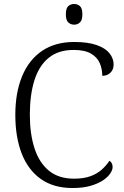

<svg xmlns="http://www.w3.org/2000/svg" viewBox="-20 -935 625 965"><path d="M344 10Q249 10 185 -35.5Q121 -81 89 -163.5Q57 -246 57 -358Q57 -469 91 -551.5Q125 -634 191 -679Q257 -724 353 -724Q422 -724 466 -708.5Q510 -693 530.5 -667Q551 -641 551 -611Q551 -585 535 -569.5Q519 -554 494 -554Q494 -589 481 -618.5Q468 -648 436.5 -666Q405 -684 350 -684Q274 -684 225.5 -645Q177 -606 153.5 -533Q130 -460 130 -358Q130 -262 153.5 -189.5Q177 -117 226 -77Q275 -37 352 -37Q401 -37 435 -49.5Q469 -62 492 -83Q515 -104 530 -127Q537 -123 541.5 -115Q546 -107 546 -95Q546 -81 534 -63Q522 -45 497.5 -28.5Q473 -12 435 -1Q397 10 344 10ZM353 -811Q335 -811 323 -822.5Q311 -834 311 -863Q311 -893 323 -904Q335 -915 353 -915Q370 -915 382 -904Q394 -893 394 -863Q394 -834 382 -822.5Q370 -811 353 -811Z"/></svg>

Font: Noto Serif Thai Light
Style: Regular
Weight: 300
Version: Version 2.001